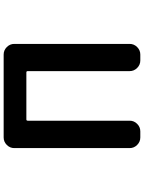

<svg xmlns="http://www.w3.org/2000/svg" viewBox="110 -890 780 1040"><g transform="rotate(-90 500.0 -370.0)"><path d="M275.4 0Q252 0 234.9 -17.1Q217.8 -34.2 217.8 -57.6V-682.6Q217.8 -706.1 234.9 -723.1Q252 -740.2 275.4 -740.2H724.6Q748 -740.2 765.1 -723.1Q782.2 -706.1 782.2 -682.6V-57.6Q782.2 -34.2 765.1 -17.1Q748 0 724.6 0H692.4Q668.9 0 651.9 -17.1Q634.8 -34.2 634.8 -57.6V-609.4Q634.8 -617.2 627.9 -617.2H373Q366.2 -617.2 366.2 -609.4V-57.6Q366.2 -34.2 349.1 -17.1Q332 0 308.6 0Z"/></g></svg>

Font: Gen Jyuu Gothic Monospace Bold
Style: Bold
Weight: 700
Designer: [Source Han Sans]
Ryoko NISHIZUKA  (kana & ideographs); Paul D. Hunt (Latin, Greek & Cyrillic); Wenlong ZHANG  (bopomofo
Version: Version 1.002.20150607